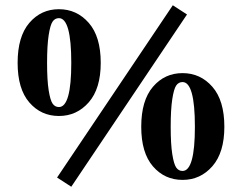

<svg xmlns="http://www.w3.org/2000/svg" viewBox="-20 -675 920 730"><path d="M251 35 197 0 637 -655 691 -620ZM204 -268Q251 -268 251 -436Q251 -606 204 -606Q189 -606 180 -593Q171 -580 165 -541Q159 -502 159 -436Q159 -370 165 -332Q171 -294 180 -281Q189 -268 204 -268ZM363 -436Q363 -338 317.5 -286Q272 -234 204 -234Q136 -234 91.5 -285.5Q47 -337 47 -436Q47 -536 91.5 -588Q136 -640 204 -640Q272 -640 317.5 -588Q363 -536 363 -436ZM674 -25Q721 -25 721 -193Q721 -363 674 -363Q659 -363 650 -350Q641 -337 635 -298Q629 -259 629 -193Q629 -127 635 -89Q641 -51 650 -38Q659 -25 674 -25ZM833 -193Q833 -95 787.5 -43Q742 9 674 9Q606 9 561.5 -42.5Q517 -94 517 -193Q517 -293 561.5 -345Q606 -397 674 -397Q742 -397 787.5 -345Q833 -293 833 -193Z"/></svg>

Font: TypoPRO Source Serif Pro
Style: Regular
Weight: 900
Designer: Frank Grießhammer
Foundry: Adobe Systems Incorporated
Version: Version 1.017;PS 1.0;hotconv 1.0.79;makeotf.lib2.5.61930